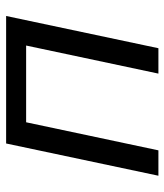

<svg xmlns="http://www.w3.org/2000/svg" viewBox="26 -576 550 643"><g transform="rotate(-90 301.5 -255.0)"><path d="M34 0 142 -510H569L461 0H376L470 -443H213L119 0Z"/></g></svg>

Font: Saira
Style: Italic
Weight: 400
Italic angle: -12°
Designer: Hector Gatti with collaboration of the Omnibus-Type team
Foundry: Omnibus-Type
Version: Version 1.100; ttfautohint (v1.8.3)